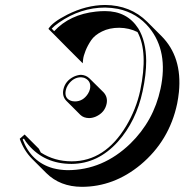

<svg xmlns="http://www.w3.org/2000/svg" viewBox="-20 -678 735 765"><path d="M334.5 -207.5Q313 -208 300.3 -220.2L243.7 -276.9Q227.1 -294.9 232.4 -320.8Q239.7 -356 274.9 -373Q289.6 -379.4 302.7 -379.9Q322.3 -378.9 335.9 -366.2L392.6 -310.1Q410.2 -291 404.8 -264.6Q397.5 -229.5 361.8 -213.4Q347.7 -207.5 334.5 -207.5ZM196.8 -539.1 172.9 -563Q188.5 -589.4 248 -619.6Q323.2 -657.7 398.9 -658.2Q500 -657.2 566.4 -591.3L623 -534.7Q706.5 -451.2 692.9 -311.5Q690.4 -288.1 686 -265.6Q654.8 -117.2 540 -21.5Q433.6 66.4 305.7 66.4Q219.2 65.9 164.6 11.7L107.9 -44.9Q74.7 -78.6 58.6 -125L78.1 -142.1L134.8 -85.4Q138.2 -77.6 142.6 -70.3Q197.3 -35.2 265.6 -35.2Q398.4 -35.2 482.9 -176.3Q522.5 -242.7 538.6 -316.9Q570.8 -470.7 527.8 -550.3Q494.6 -566.9 455.1 -567.4Q416 -567.4 386.5 -552.7Q356.9 -538.1 343 -517.3Q329.1 -496.6 320.8 -475.8Q312.5 -455.1 311 -440.4L309.6 -425.8L252.9 -482.4ZM195.8 -553.7Q257.8 -620.6 362.3 -631.8Q380.4 -633.8 398.4 -633.8Q486.3 -633.8 530.8 -564.9Q562 -514.2 562.5 -435.1Q562.5 -380.9 548.3 -314.9Q522.9 -195.3 449.2 -112.8Q370.6 -25.9 265.6 -24.9Q157.7 -24.9 92.8 -101.1Q82 -113.8 75.2 -126L70.3 -122.1Q104.5 -32.2 190.9 -7.8Q218.8 -0.5 249 0Q389.6 0 499 -105.5Q592.3 -196.3 619.6 -324.2Q651.4 -472.7 575.2 -566.9Q526.4 -626.5 450.2 -642.6Q424.8 -647.5 398.9 -647.9Q301.3 -647.9 214.8 -587.9Q195.8 -574.7 186 -564ZM278.3 -273.9Q311 -273.9 330.6 -304.7Q336.4 -314 338.4 -323.2Q344.7 -353.5 319.3 -366.2Q314.5 -368.7 310.1 -369.1Q306.2 -369.6 302.7 -370.1Q271.5 -370.1 250.5 -338.9Q244.1 -328.6 242.2 -318.8Q235.4 -287.1 261.7 -276.9Q265.6 -275.4 268.6 -274.9Q273.4 -273.9 278.3 -273.9Z"/></svg>

Font: Linux Biolinum Shadow O
Style: Italic
Weight: 400
Italic angle: -12°
Designer: Philipp H. Poll
Foundry: Philipp H. Poll
Version: Version 0.6.2